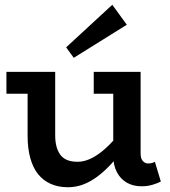

<svg xmlns="http://www.w3.org/2000/svg" viewBox="-20 -773 715 807"><path d="M265 14Q225 14 193.5 0Q162 -14 140.5 -40.5Q119 -67 107.5 -108Q96 -149 96 -202V-471H212V-204Q212 -179 217 -159Q222 -139 232.5 -124Q243 -109 261 -101Q279 -93 306 -93Q330 -93 355 -103.5Q380 -114 406 -134.5Q432 -155 458.5 -184.5Q485 -214 511 -251V-160Q479 -118 449 -85.5Q419 -53 389.5 -31Q360 -9 329.5 2.5Q299 14 265 14ZM7 -379V-471H191V-379ZM575 10Q540 10 513.5 -5Q487 -20 471.5 -49Q456 -78 456 -119V-471H571V-129Q571 -106 580.5 -96Q590 -86 602 -86Q612 -86 619 -88Q626 -90 631 -93L656 -10Q643 -3 621.5 3.5Q600 10 575 10ZM374 -379V-471H556V-379ZM290 -530 258 -574 452 -753 513 -669Z"/></svg>

Font: BioRhyme SemiBold
Style: Regular
Weight: 600
Designer: Aoife Mooney
Foundry: Aoife Mooney Type
Version: Version 1.600;gftools[0.9.33]